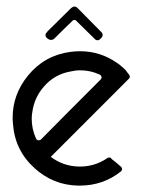

<svg xmlns="http://www.w3.org/2000/svg" viewBox="-20 -581 441 600"><path d="M382.8 -348.6Q384.8 -345.7 385.7 -341.8Q385.7 -340.8 385.7 -340.8Q385.7 -337.9 382.8 -335Q301.8 -253.9 138.7 -90.8Q177.7 -61.5 226.6 -60.5Q275.4 -59.6 315.4 -86.9Q318.4 -88.9 321.3 -88.9Q324.2 -88.9 327.1 -86.9Q328.1 -85.9 328.1 -85Q329.1 -85 329.1 -84Q337.9 -77.1 343.8 -72.3Q350.6 -66.4 358.4 -59.6Q361.3 -56.6 361.3 -52.7Q361.3 -47.9 357.4 -44.9Q301.8 -1 229.5 -1Q225.6 -1 222.7 -1Q146.5 -2.9 88.9 -54.7Q26.4 -110.4 20.5 -194.3Q19.5 -204.1 19.5 -212.9Q19.5 -286.1 67.4 -344.7Q119.1 -408.2 200.2 -418.9Q215.8 -420.9 230.5 -420.9Q293.9 -420.9 346.7 -383.8Q346.7 -383.8 353.5 -378.9Q360.4 -373 367.2 -367.2Q374 -361.3 377.9 -354.5Q382.8 -348.6 382.8 -348.6ZM92.8 -147.5Q94.7 -143.6 99.6 -142.6Q100.6 -142.6 101.6 -142.6Q105.5 -142.6 108.4 -145.5Q169.9 -208 293.9 -332Q296.9 -335 297.9 -338.9Q297.9 -339.8 296.9 -340.8Q296.9 -344.7 292 -347.7Q262.7 -361.3 230.5 -361.3Q215.8 -361.3 199.2 -357.4Q150.4 -348.6 117.2 -310.5Q86.9 -275.4 81.1 -231.4Q79.1 -220.7 79.1 -210Q79.1 -177.7 92.8 -147.5ZM294.9 -460.9Q293.9 -460 292 -458Q289.1 -455.1 285.2 -455.1Q280.3 -455.1 277.3 -458Q276.4 -458 275.4 -460Q274.4 -460 274.4 -460.9Q255.9 -478.5 219.7 -514.6Q216.8 -518.6 211.9 -518.6Q208 -518.6 205.1 -514.6Q186.5 -497.1 149.4 -460Q144.5 -456.1 138.7 -456.1Q132.8 -457 127.9 -460.9Q127.9 -460.9 127 -461.9Q126 -462.9 125 -463.9Q122.1 -466.8 122.1 -471.7Q122.1 -475.6 125 -478.5Q126 -479.5 127 -480.5Q127.9 -481.4 127.9 -482.4Q152.3 -506.8 201.2 -554.7Q201.2 -555.7 202.1 -555.7Q202.1 -556.6 203.1 -556.6Q204.1 -556.6 204.1 -556.6Q205.1 -557.6 205.1 -557.6Q208 -560.5 212.9 -560.5Q217.8 -560.5 220.7 -557.6Q220.7 -556.6 221.7 -556.6Q222.7 -555.7 223.6 -554.7Q248 -530.3 296.9 -480.5Q300.8 -476.6 300.8 -471.7Q300.8 -471.7 300.8 -470.7Q299.8 -464.8 294.9 -460.9Z"/></svg>

Font: Citrica
Style: Regular
Weight: 400
Designer: Mario Otalvaro
Version: Version 1.0